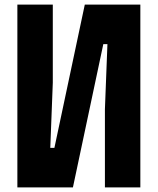

<svg xmlns="http://www.w3.org/2000/svg" viewBox="-20 -820 690 840"><path d="M594 0H439V-342L450 -627H432L299 0H56V-800H211V-458L200 -173H218L351 -800H594Z"/></svg>

Font: Martian Mono SemiCondensed
Style: Bold
Weight: 700
Width: 4
Designer: Roman Shamin
Foundry: Evil Martians
Version: Version 1.000